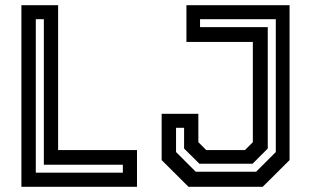

<svg xmlns="http://www.w3.org/2000/svg" viewBox="-20 -720 1193 740"><path d="M62.5 0V-700H204V-141.5H508V0ZM118 -54.5H453.5V-85H149V-646H118ZM706.5 0 603 -103V-281.5H744.5V-172L775 -141.5H924L954.5 -172V-558.5H698.5V-700H1096V-103L992.5 0ZM734.5 -58H967L1043 -134V-646H751V-615.5H1012V-147.5L953.5 -89H748.5L689.5 -147.5V-227.5H658.5V-134Z"/></svg>

Font: Tourney SemiBold
Style: Regular
Weight: 600
Version: Version 1.015